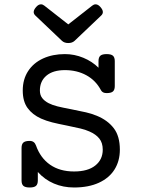

<svg xmlns="http://www.w3.org/2000/svg" viewBox="-20 -834 640 865"><path d="M497.1 -558.6V-446.3Q497.1 -429.2 488.8 -421.9Q480.5 -414.6 460.4 -414.6Q441.9 -414.6 435.1 -427.2Q411.6 -471.7 369.1 -494.9Q326.7 -518.1 272.5 -518.1Q218.8 -518.1 189.2 -493.2Q159.7 -468.3 159.7 -426.3Q159.7 -406.2 169.9 -392.6Q180.2 -378.9 199.2 -369.1Q216.3 -360.4 239.3 -354.7Q262.2 -349.1 300.8 -341.8Q342.8 -333.5 367.4 -327.9Q392.1 -322.3 416 -312.5Q464.8 -292.5 492.4 -256.6Q520 -220.7 520 -159.7Q520 -108.9 496.1 -70.6Q472.2 -32.2 425.5 -10.7Q378.9 10.7 313.5 10.7Q264.6 10.7 222.9 -7.1Q181.2 -24.9 150.4 -59.1V-21Q150.4 -3.9 142.1 3.4Q133.8 10.7 113.8 10.7Q93.8 10.7 85.4 3.4Q77.1 -3.9 77.1 -21V-167.5Q77.1 -184.6 85.4 -191.9Q93.8 -199.2 113.8 -199.2Q134.8 -199.2 142.1 -178.7Q162.1 -122.1 205.8 -91.8Q249.5 -61.5 313.5 -61.5Q376 -61.5 409.4 -88.4Q442.9 -115.2 442.9 -159.7Q442.9 -190.4 427.5 -209.7Q412.1 -229 382.8 -241.7Q364.3 -250 342.3 -255.1Q320.3 -260.3 282.2 -268.1Q242.2 -275.9 215.1 -282.7Q188 -289.6 165 -299.8Q126 -317.4 104.2 -347.4Q82.5 -377.4 82.5 -426.3Q82.5 -476.6 106.7 -513.7Q130.9 -550.8 174.1 -570.6Q217.3 -590.3 272.5 -590.3Q315.4 -590.3 355.5 -573.7Q395.5 -557.1 423.8 -528.8V-558.6Q423.8 -575.7 432.1 -583Q440.4 -590.3 460.4 -590.3Q480.5 -590.3 488.8 -583Q497.1 -575.7 497.1 -558.6ZM259.3 -649.9 139.6 -763.7Q131.8 -771 131.8 -779.8Q131.8 -790 143.1 -802.7Q153.3 -814.5 164.6 -814.5Q172.4 -814.5 179.7 -808.6L287.6 -724.1L395.5 -808.6Q402.8 -814.5 410.6 -814.5Q421.9 -814.5 432.1 -802.7Q443.4 -790 443.4 -779.8Q443.4 -771 435.5 -763.7L315.9 -649.9Q305.2 -640.1 287.6 -640.1Q270 -640.1 259.3 -649.9Z"/></svg>

Font: Courier Prime
Style: Regular
Weight: 400
Designer: Alan Dague-Greene, Quote-Unquote Apps
Foundry: Quote-Unquote Apps
Version: Version 3.018